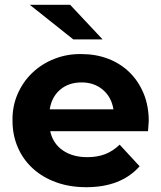

<svg xmlns="http://www.w3.org/2000/svg" viewBox="-20 -771 671 799"><path d="M596 -225H189Q200 -174 241 -145.5Q282 -117 343 -117Q385 -117 417.5 -129.5Q450 -142 478 -169L561 -79Q484 8 339 8Q270 8 213.5 -12.5Q157 -33 116.5 -70Q76 -107 54 -158Q32 -209 32 -269Q31 -328 53 -379Q75 -430 114 -467.5Q153 -505 206 -526Q259 -547 319 -546Q379 -546 430 -526.5Q481 -507 518.5 -470.5Q556 -434 577.5 -382.5Q599 -331 599 -267Q599 -264 596 -225ZM187 -316H452Q444 -367 408 -397.5Q372 -428 320 -428Q266 -428 230.5 -398Q195 -368 187 -316ZM104 -751H272L407 -607H285Z"/></svg>

Font: CMG Sans
Style: Bold
Weight: 700
Designer: Julieta Ulanovsky
Foundry: Julieta Ulanovsky
Version: Version 7.200